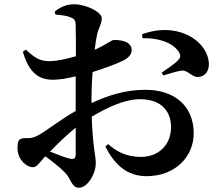

<svg xmlns="http://www.w3.org/2000/svg" viewBox="-20 -812 1040 898"><path d="M647 -633C708 -636 786 -618 817 -568C827 -551 824 -542 811 -528C799 -515 755 -485 736 -472L744 -459C767 -466 809 -480 831 -482C858 -484 880 -450 905 -452C941 -453 957 -481 957 -512C956 -586 885 -656 787 -669C734 -677 685 -666 644 -652ZM160 -180C140 -169 124 -164 100 -166C70 -166 62 -158 62 -119C62 -95 70 -72 89 -52C103 -39 117 -30 134 -30C153 -30 164 -51 192 -81C222 -59 257 -32 283 -6C314 25 314 66 349 66C389 66 428 2 428 -48C428 -87 414 -120 409 -266C482 -310 564 -348 635 -348C740 -348 780 -286 780 -218C780 -135 723 -78 638 -78C570 -78 521 -106 486 -138L473 -127C514 -44 573 12 665 12C803 12 886 -83 886 -188C886 -319 793 -392 661 -392C566 -392 486 -366 408 -330V-361C408 -396 410 -436 413 -475C464 -491 523 -512 557 -529C582 -542 597 -559 596 -579C594 -626 526 -625 512 -625C500 -624 476 -603 423 -579C426 -608 430 -633 434 -650C441 -682 456 -700 456 -727C456 -756 381 -792 328 -792C291 -792 264 -780 236 -758L239 -744C269 -741 292 -739 310 -731C327 -724 334 -720 334 -690C335 -665 335 -609 335 -549C294 -537 250 -527 218 -526C171 -525 148 -536 101 -580L87 -570C117 -465 167 -439 229 -439C257 -439 299 -446 334 -455V-372V-293C263 -253 190 -195 160 -180ZM334 -215V-90C334 -72 327 -65 306 -70C283 -76 248 -89 214 -103C247 -137 292 -181 334 -215Z"/></svg>

Font: Noto Serif CJK KR
Style: Bold
Weight: 700
Designer: Ryoko NISHIZUKA 西塚涼子 (kana & ideographs); Frank Grießhammer (Latin, Greek & Cyrillic); Wenlong ZHANG 张文龙 (bopomofo); San
Foundry: Adobe
Version: Version 2.001;hotconv 1.1.0;makeotfexe 2.6.0